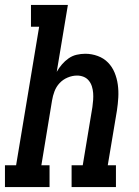

<svg xmlns="http://www.w3.org/2000/svg" viewBox="-42 -755 562 775"><path d="M-22 0V-88H23L116 -647H83V-735H232L187 -465Q196 -481 208 -495Q220 -509 235 -519.5Q250 -530 267.5 -534Q285 -538 302 -538Q328 -538 352.5 -529Q377 -520 394 -502.5Q411 -485 420.5 -462Q430 -439 433.5 -413.5Q437 -388 435.5 -361.5Q434 -335 430 -309L393 -88H426V0H247V-88H292L331 -323Q333 -337 334 -351.5Q335 -366 334 -379.5Q333 -393 329 -406Q325 -419 316.5 -429.5Q308 -440 295.5 -445Q283 -450 269 -450Q250 -450 231 -442Q212 -434 198.5 -419.5Q185 -405 178 -386.5Q171 -368 168 -349L125 -88H158V0Z"/></svg>

Font: Iosevka Curly Slab SmBdObl
Style: Regular
Weight: 600
Italic angle: -9°
Monospace: yes
Designer: Belleve Invis
Foundry: Belleve Invis
Version: Version 11.0.0; ttfautohint (v1.8.3)